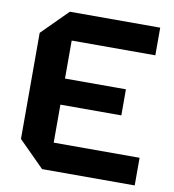

<svg xmlns="http://www.w3.org/2000/svg" viewBox="-79 -770 763 841"><g transform="rotate(10 302.0 -350.0)"><path d="M50 -114V-586L164 -700H566V-577H194V-123H576V0H164ZM115 -292V-408H465V-292Z"/></g></svg>

Font: Tektur SemiBold
Style: Regular
Weight: 600
Designer: Adam Jagosz
Foundry: Adam Jagosz
Version: Version 1.005;gftools[0.9.30]